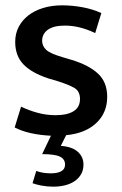

<svg xmlns="http://www.w3.org/2000/svg" viewBox="-20 -500 456 720"><path d="M337 -376Q305 -391 277.5 -397.5Q250 -404 223 -404Q181 -404 159.5 -388.5Q138 -373 138 -347Q138 -327 154 -312.5Q170 -298 220 -284L250 -275Q315 -255 348.5 -223Q382 -191 382 -137Q382 -77 341 -38.5Q300 0 228 7L208 47Q250 50 271.5 69Q293 88 293 117Q293 138 284 153.5Q275 169 259.5 179.5Q244 190 223.5 195Q203 200 180 200Q157 200 136 196Q115 192 102 187L116 141Q129 146 143 148Q157 150 171 150Q196 150 210 142Q224 134 224 117Q224 97 205 87.5Q186 78 138 78L171 9Q131 7 96.5 -0.5Q62 -8 35 -22L59 -100Q88 -86 121 -77Q154 -68 189 -68Q232 -68 256 -83Q280 -98 280 -129Q280 -158 258.5 -170.5Q237 -183 192 -197L161 -206Q98 -227 67.5 -259Q37 -291 37 -343Q37 -374 50 -399Q63 -424 86 -442Q109 -460 141.5 -470Q174 -480 213 -480Q250 -480 288.5 -473Q327 -466 360 -451Z"/></svg>

Font: Mukta Vaani Medium
Style: Regular
Weight: 500
Designer: Noopur Datye, Girish Dalvi, Yashodeep Gholap, Pallavi Karambelkar
Foundry: Ek Type
Version: Version 2.538;PS 1.000;hotconv 16.6.51;makeotf.lib2.5.65220;